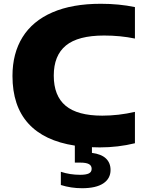

<svg xmlns="http://www.w3.org/2000/svg" viewBox="-20 -770 768 1016"><path d="M264.5 -370Q264.5 -263 327.2 -210.5Q390 -158 521 -158Q606.5 -158 694 -178V-12Q604.5 10 508 10Q493.5 10 466.5 9V39Q516.5 45.5 540.8 68.8Q565 92 565 129.5Q565 175 526.5 200.5Q488 226 414 226Q355.5 226 302 209V139Q350 155 404.5 155Q435 155 450 147.8Q465 140.5 465 123.5Q465 106 450.2 98.2Q435.5 90.5 405.5 90.5H376V0.5Q213 -24.5 129.5 -117Q46 -209.5 46 -368Q46 -487.5 99.2 -573.2Q152.5 -659 257.2 -704.5Q362 -750 513.5 -750Q610 -750 694 -732.5V-566Q617 -582 531 -582Q393 -582 328.8 -529.2Q264.5 -476.5 264.5 -370Z"/></svg>

Font: Encode Sans Expanded ExtraBold
Style: Regular
Weight: 800
Width: 7
Designer: Multiple Designers
Foundry: Impallari Type
Version: Version 2.000